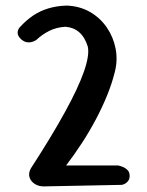

<svg xmlns="http://www.w3.org/2000/svg" viewBox="-20 -670 527 688"><path d="M137.9 -2.1Q125.6 -1.8 113.9 -6.2Q102.2 -10.8 94.1 -19.9Q85.9 -29.1 84.5 -41.1Q83.1 -53.1 90.8 -67Q164.8 -181 212.6 -268.1Q260.5 -355.1 281.1 -414.4Q301.6 -473.8 294.4 -503.8Q283.6 -537.5 263.5 -554.7Q243.4 -571.9 214.8 -574.1Q182.6 -572.4 156.7 -559.4Q130.8 -546.4 110.4 -527.1Q110.4 -527.1 105.8 -524.3Q101.1 -521.5 93.5 -519.4Q85.9 -517.2 76.3 -518.7Q66.8 -520.1 56.5 -528.6Q48.6 -535.8 45.7 -542Q42.8 -548.2 43.2 -554.2Q43.6 -560.2 45.9 -564.9Q48.2 -569.6 51.2 -572.6Q73.9 -597.6 98.6 -614.2Q123.4 -630.9 153.2 -639.9Q183.1 -648.9 219 -650Q266.6 -648 302.9 -626.9Q339.2 -605.8 362.6 -571.7Q386 -537.6 394.1 -496.5Q402.1 -455.4 392 -414.4Q381.5 -371.6 363.8 -328.1Q346 -284.6 323.1 -241.5Q300.2 -198.4 273.4 -157.2Q246.5 -116.1 216.9 -77.1H402.8Q402.8 -77.1 408.9 -75.7Q415.1 -74.2 423.2 -70.5Q431.4 -66.8 437.8 -59.8Q444.1 -52.9 444.5 -41.6Q444.9 -30.4 440.6 -23.8Q436.4 -17.2 431 -13.7Q425.6 -10.1 421.2 -8.9Q416.8 -7.6 416.8 -7.6Z"/></svg>

Font: Sour Gummy Black
Style: Regular
Weight: 900
Version: Version 1.000